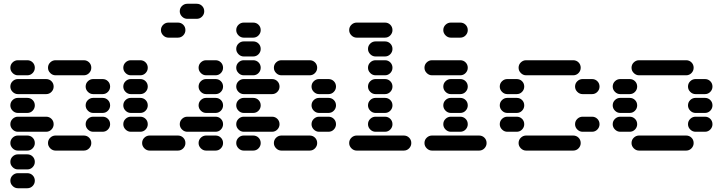

<svg xmlns="http://www.w3.org/2000/svg" viewBox="-20 -810 3840 1020"><path d="M35 150Q35 166 47 178Q59 190 75 190H125Q142 190 153.5 178Q165 166 165 150Q165 133 153.5 121.5Q142 110 125 110H75Q59 110 47 121.5Q35 133 35 150ZM35 50Q35 66 47 78Q59 90 75 90H125Q142 90 153.5 78Q165 66 165 50Q165 33 153.5 21.5Q142 10 125 10H75Q59 10 47 21.5Q35 33 35 50ZM235 -50Q235 -34 247 -22Q259 -10 275 -10H425Q442 -10 453.5 -22Q465 -34 465 -50Q465 -67 453.5 -78.5Q442 -90 425 -90H275Q259 -90 247 -78.5Q235 -67 235 -50ZM35 -50Q35 -34 47 -22Q59 -10 75 -10H125Q142 -10 153.5 -22Q165 -34 165 -50Q165 -67 153.5 -78.5Q142 -90 125 -90H75Q59 -90 47 -78.5Q35 -67 35 -50ZM435 -150Q435 -134 447 -122Q459 -110 475 -110H525Q542 -110 553.5 -122Q565 -134 565 -150Q565 -167 553.5 -178.5Q542 -190 525 -190H475Q459 -190 447 -178.5Q435 -167 435 -150ZM35 -150Q35 -134 47 -122Q59 -110 75 -110H225Q242 -110 253.5 -122Q265 -134 265 -150Q265 -167 253.5 -178.5Q242 -190 225 -190H75Q59 -190 47 -178.5Q35 -167 35 -150ZM435 -250Q435 -234 447 -222Q459 -210 475 -210H525Q542 -210 553.5 -222Q565 -234 565 -250Q565 -267 553.5 -278.5Q542 -290 525 -290H475Q459 -290 447 -278.5Q435 -267 435 -250ZM35 -250Q35 -234 47 -222Q59 -210 75 -210H125Q142 -210 153.5 -222Q165 -234 165 -250Q165 -267 153.5 -278.5Q142 -290 125 -290H75Q59 -290 47 -278.5Q35 -267 35 -250ZM435 -350Q435 -334 447 -322Q459 -310 475 -310H525Q542 -310 553.5 -322Q565 -334 565 -350Q565 -367 553.5 -378.5Q542 -390 525 -390H475Q459 -390 447 -378.5Q435 -367 435 -350ZM35 -350Q35 -334 47 -322Q59 -310 75 -310H225Q242 -310 253.5 -322Q265 -334 265 -350Q265 -367 253.5 -378.5Q242 -390 225 -390H75Q59 -390 47 -378.5Q35 -367 35 -350ZM235 -450Q235 -434 247 -422Q259 -410 275 -410H425Q442 -410 453.5 -422Q465 -434 465 -450Q465 -467 453.5 -478.5Q442 -490 425 -490H275Q259 -490 247 -478.5Q235 -467 235 -450ZM35 -450Q35 -434 47 -422Q59 -410 75 -410H125Q142 -410 153.5 -422Q165 -434 165 -450Q165 -467 153.5 -478.5Q142 -490 125 -490H75Q59 -490 47 -478.5Q35 -467 35 -450Z M1035 -50Q1035 -34 1047 -22Q1059 -10 1075 -10H1125Q1142 -10 1153.5 -22Q1165 -34 1165 -50Q1165 -67 1153.5 -78.5Q1142 -90 1125 -90H1075Q1059 -90 1047 -78.5Q1035 -67 1035 -50ZM735 -50Q735 -34 747 -22Q759 -10 775 -10H925Q942 -10 953.5 -22Q965 -34 965 -50Q965 -67 953.5 -78.5Q942 -90 925 -90H775Q759 -90 747 -78.5Q735 -67 735 -50ZM935 -150Q935 -134 947 -122Q959 -110 975 -110H1125Q1142 -110 1153.5 -122Q1165 -134 1165 -150Q1165 -167 1153.5 -178.5Q1142 -190 1125 -190H975Q959 -190 947 -178.5Q935 -167 935 -150ZM635 -150Q635 -134 647 -122Q659 -110 675 -110H725Q742 -110 753.5 -122Q765 -134 765 -150Q765 -167 753.5 -178.5Q742 -190 725 -190H675Q659 -190 647 -178.5Q635 -167 635 -150ZM1035 -250Q1035 -234 1047 -222Q1059 -210 1075 -210H1125Q1142 -210 1153.5 -222Q1165 -234 1165 -250Q1165 -267 1153.5 -278.5Q1142 -290 1125 -290H1075Q1059 -290 1047 -278.5Q1035 -267 1035 -250ZM635 -250Q635 -234 647 -222Q659 -210 675 -210H725Q742 -210 753.5 -222Q765 -234 765 -250Q765 -267 753.5 -278.5Q742 -290 725 -290H675Q659 -290 647 -278.5Q635 -267 635 -250ZM1035 -350Q1035 -334 1047 -322Q1059 -310 1075 -310H1125Q1142 -310 1153.5 -322Q1165 -334 1165 -350Q1165 -367 1153.5 -378.5Q1142 -390 1125 -390H1075Q1059 -390 1047 -378.5Q1035 -367 1035 -350ZM635 -350Q635 -334 647 -322Q659 -310 675 -310H725Q742 -310 753.5 -322Q765 -334 765 -350Q765 -367 753.5 -378.5Q742 -390 725 -390H675Q659 -390 647 -378.5Q635 -367 635 -350ZM1035 -450Q1035 -434 1047 -422Q1059 -410 1075 -410H1125Q1142 -410 1153.5 -422Q1165 -434 1165 -450Q1165 -467 1153.5 -478.5Q1142 -490 1125 -490H1075Q1059 -490 1047 -478.5Q1035 -467 1035 -450ZM635 -450Q635 -434 647 -422Q659 -410 675 -410H725Q742 -410 753.5 -422Q765 -434 765 -450Q765 -467 753.5 -478.5Q742 -490 725 -490H675Q659 -490 647 -478.5Q635 -467 635 -450ZM835 -650Q835 -634 847 -622Q859 -610 875 -610H925Q942 -610 953.5 -622Q965 -634 965 -650Q965 -667 953.5 -678.5Q942 -690 925 -690H875Q859 -690 847 -678.5Q835 -667 835 -650ZM935 -750Q935 -734 947 -722Q959 -710 975 -710H1025Q1042 -710 1053.5 -722Q1065 -734 1065 -750Q1065 -767 1053.5 -778.5Q1042 -790 1025 -790H975Q959 -790 947 -778.5Q935 -767 935 -750Z M1435 -50Q1435 -34 1447 -22Q1459 -10 1475 -10H1625Q1642 -10 1653.5 -22Q1665 -34 1665 -50Q1665 -67 1653.5 -78.5Q1642 -90 1625 -90H1475Q1459 -90 1447 -78.5Q1435 -67 1435 -50ZM1235 -50Q1235 -34 1247 -22Q1259 -10 1275 -10H1325Q1342 -10 1353.5 -22Q1365 -34 1365 -50Q1365 -67 1353.5 -78.5Q1342 -90 1325 -90H1275Q1259 -90 1247 -78.5Q1235 -67 1235 -50ZM1635 -150Q1635 -134 1647 -122Q1659 -110 1675 -110H1725Q1742 -110 1753.5 -122Q1765 -134 1765 -150Q1765 -167 1753.5 -178.5Q1742 -190 1725 -190H1675Q1659 -190 1647 -178.5Q1635 -167 1635 -150ZM1235 -150Q1235 -134 1247 -122Q1259 -110 1275 -110H1425Q1442 -110 1453.5 -122Q1465 -134 1465 -150Q1465 -167 1453.5 -178.5Q1442 -190 1425 -190H1275Q1259 -190 1247 -178.5Q1235 -167 1235 -150ZM1635 -250Q1635 -234 1647 -222Q1659 -210 1675 -210H1725Q1742 -210 1753.5 -222Q1765 -234 1765 -250Q1765 -267 1753.5 -278.5Q1742 -290 1725 -290H1675Q1659 -290 1647 -278.5Q1635 -267 1635 -250ZM1235 -250Q1235 -234 1247 -222Q1259 -210 1275 -210H1325Q1342 -210 1353.5 -222Q1365 -234 1365 -250Q1365 -267 1353.5 -278.5Q1342 -290 1325 -290H1275Q1259 -290 1247 -278.5Q1235 -267 1235 -250ZM1635 -350Q1635 -334 1647 -322Q1659 -310 1675 -310H1725Q1742 -310 1753.5 -322Q1765 -334 1765 -350Q1765 -367 1753.5 -378.5Q1742 -390 1725 -390H1675Q1659 -390 1647 -378.5Q1635 -367 1635 -350ZM1235 -350Q1235 -334 1247 -322Q1259 -310 1275 -310H1425Q1442 -310 1453.5 -322Q1465 -334 1465 -350Q1465 -367 1453.5 -378.5Q1442 -390 1425 -390H1275Q1259 -390 1247 -378.5Q1235 -367 1235 -350ZM1435 -450Q1435 -434 1447 -422Q1459 -410 1475 -410H1625Q1642 -410 1653.5 -422Q1665 -434 1665 -450Q1665 -467 1653.5 -478.5Q1642 -490 1625 -490H1475Q1459 -490 1447 -478.5Q1435 -467 1435 -450ZM1235 -450Q1235 -434 1247 -422Q1259 -410 1275 -410H1325Q1342 -410 1353.5 -422Q1365 -434 1365 -450Q1365 -467 1353.5 -478.5Q1342 -490 1325 -490H1275Q1259 -490 1247 -478.5Q1235 -467 1235 -450ZM1235 -550Q1235 -534 1247 -522Q1259 -510 1275 -510H1325Q1342 -510 1353.5 -522Q1365 -534 1365 -550Q1365 -567 1353.5 -578.5Q1342 -590 1325 -590H1275Q1259 -590 1247 -578.5Q1235 -567 1235 -550ZM1235 -650Q1235 -634 1247 -622Q1259 -610 1275 -610H1325Q1342 -610 1353.5 -622Q1365 -634 1365 -650Q1365 -667 1353.5 -678.5Q1342 -690 1325 -690H1275Q1259 -690 1247 -678.5Q1235 -667 1235 -650Z M1835 -50Q1835 -34 1847 -22Q1859 -10 1875 -10H2125Q2142 -10 2153.5 -22Q2165 -34 2165 -50Q2165 -67 2153.5 -78.5Q2142 -90 2125 -90H1875Q1859 -90 1847 -78.5Q1835 -67 1835 -50ZM1935 -150Q1935 -134 1947 -122Q1959 -110 1975 -110H2025Q2042 -110 2053.5 -122Q2065 -134 2065 -150Q2065 -167 2053.5 -178.5Q2042 -190 2025 -190H1975Q1959 -190 1947 -178.5Q1935 -167 1935 -150ZM1935 -250Q1935 -234 1947 -222Q1959 -210 1975 -210H2025Q2042 -210 2053.5 -222Q2065 -234 2065 -250Q2065 -267 2053.5 -278.5Q2042 -290 2025 -290H1975Q1959 -290 1947 -278.5Q1935 -267 1935 -250ZM1935 -350Q1935 -334 1947 -322Q1959 -310 1975 -310H2025Q2042 -310 2053.5 -322Q2065 -334 2065 -350Q2065 -367 2053.5 -378.5Q2042 -390 2025 -390H1975Q1959 -390 1947 -378.5Q1935 -367 1935 -350ZM1935 -450Q1935 -434 1947 -422Q1959 -410 1975 -410H2025Q2042 -410 2053.5 -422Q2065 -434 2065 -450Q2065 -467 2053.5 -478.5Q2042 -490 2025 -490H1975Q1959 -490 1947 -478.5Q1935 -467 1935 -450ZM1935 -550Q1935 -534 1947 -522Q1959 -510 1975 -510H2025Q2042 -510 2053.5 -522Q2065 -534 2065 -550Q2065 -567 2053.5 -578.5Q2042 -590 2025 -590H1975Q1959 -590 1947 -578.5Q1935 -567 1935 -550ZM1835 -650Q1835 -634 1847 -622Q1859 -610 1875 -610H2025Q2042 -610 2053.5 -622Q2065 -634 2065 -650Q2065 -667 2053.5 -678.5Q2042 -690 2025 -690H1875Q1859 -690 1847 -678.5Q1835 -667 1835 -650Z M2235 -50Q2235 -34 2247 -22Q2259 -10 2275 -10H2525Q2542 -10 2553.5 -22Q2565 -34 2565 -50Q2565 -67 2553.5 -78.5Q2542 -90 2525 -90H2275Q2259 -90 2247 -78.5Q2235 -67 2235 -50ZM2335 -150Q2335 -134 2347 -122Q2359 -110 2375 -110H2425Q2442 -110 2453.5 -122Q2465 -134 2465 -150Q2465 -167 2453.5 -178.5Q2442 -190 2425 -190H2375Q2359 -190 2347 -178.5Q2335 -167 2335 -150ZM2335 -250Q2335 -234 2347 -222Q2359 -210 2375 -210H2425Q2442 -210 2453.5 -222Q2465 -234 2465 -250Q2465 -267 2453.5 -278.5Q2442 -290 2425 -290H2375Q2359 -290 2347 -278.5Q2335 -267 2335 -250ZM2335 -350Q2335 -334 2347 -322Q2359 -310 2375 -310H2425Q2442 -310 2453.5 -322Q2465 -334 2465 -350Q2465 -367 2453.5 -378.5Q2442 -390 2425 -390H2375Q2359 -390 2347 -378.5Q2335 -367 2335 -350ZM2235 -450Q2235 -434 2247 -422Q2259 -410 2275 -410H2425Q2442 -410 2453.5 -422Q2465 -434 2465 -450Q2465 -467 2453.5 -478.5Q2442 -490 2425 -490H2275Q2259 -490 2247 -478.5Q2235 -467 2235 -450ZM2335 -650Q2335 -634 2347 -622Q2359 -610 2375 -610H2425Q2442 -610 2453.5 -622Q2465 -634 2465 -650Q2465 -667 2453.5 -678.5Q2442 -690 2425 -690H2375Q2359 -690 2347 -678.5Q2335 -667 2335 -650Z M2735 -50Q2735 -34 2747 -22Q2759 -10 2775 -10H3025Q3042 -10 3053.5 -22Q3065 -34 3065 -50Q3065 -67 3053.5 -78.5Q3042 -90 3025 -90H2775Q2759 -90 2747 -78.5Q2735 -67 2735 -50ZM3035 -150Q3035 -134 3047 -122Q3059 -110 3075 -110H3125Q3142 -110 3153.5 -122Q3165 -134 3165 -150Q3165 -167 3153.5 -178.5Q3142 -190 3125 -190H3075Q3059 -190 3047 -178.5Q3035 -167 3035 -150ZM2635 -150Q2635 -134 2647 -122Q2659 -110 2675 -110H2725Q2742 -110 2753.5 -122Q2765 -134 2765 -150Q2765 -167 2753.5 -178.5Q2742 -190 2725 -190H2675Q2659 -190 2647 -178.5Q2635 -167 2635 -150ZM2635 -250Q2635 -234 2647 -222Q2659 -210 2675 -210H2725Q2742 -210 2753.5 -222Q2765 -234 2765 -250Q2765 -267 2753.5 -278.5Q2742 -290 2725 -290H2675Q2659 -290 2647 -278.5Q2635 -267 2635 -250ZM3035 -350Q3035 -334 3047 -322Q3059 -310 3075 -310H3125Q3142 -310 3153.5 -322Q3165 -334 3165 -350Q3165 -367 3153.5 -378.5Q3142 -390 3125 -390H3075Q3059 -390 3047 -378.5Q3035 -367 3035 -350ZM2635 -350Q2635 -334 2647 -322Q2659 -310 2675 -310H2725Q2742 -310 2753.5 -322Q2765 -334 2765 -350Q2765 -367 2753.5 -378.5Q2742 -390 2725 -390H2675Q2659 -390 2647 -378.5Q2635 -367 2635 -350ZM2735 -450Q2735 -434 2747 -422Q2759 -410 2775 -410H3025Q3042 -410 3053.5 -422Q3065 -434 3065 -450Q3065 -467 3053.5 -478.5Q3042 -490 3025 -490H2775Q2759 -490 2747 -478.5Q2735 -467 2735 -450Z M3335 -50Q3335 -34 3347 -22Q3359 -10 3375 -10H3625Q3642 -10 3653.5 -22Q3665 -34 3665 -50Q3665 -67 3653.5 -78.5Q3642 -90 3625 -90H3375Q3359 -90 3347 -78.5Q3335 -67 3335 -50ZM3635 -150Q3635 -134 3647 -122Q3659 -110 3675 -110H3725Q3742 -110 3753.5 -122Q3765 -134 3765 -150Q3765 -167 3753.5 -178.5Q3742 -190 3725 -190H3675Q3659 -190 3647 -178.5Q3635 -167 3635 -150ZM3235 -150Q3235 -134 3247 -122Q3259 -110 3275 -110H3325Q3342 -110 3353.5 -122Q3365 -134 3365 -150Q3365 -167 3353.5 -178.5Q3342 -190 3325 -190H3275Q3259 -190 3247 -178.5Q3235 -167 3235 -150ZM3635 -250Q3635 -234 3647 -222Q3659 -210 3675 -210H3725Q3742 -210 3753.5 -222Q3765 -234 3765 -250Q3765 -267 3753.5 -278.5Q3742 -290 3725 -290H3675Q3659 -290 3647 -278.5Q3635 -267 3635 -250ZM3235 -250Q3235 -234 3247 -222Q3259 -210 3275 -210H3325Q3342 -210 3353.5 -222Q3365 -234 3365 -250Q3365 -267 3353.5 -278.5Q3342 -290 3325 -290H3275Q3259 -290 3247 -278.5Q3235 -267 3235 -250ZM3635 -350Q3635 -334 3647 -322Q3659 -310 3675 -310H3725Q3742 -310 3753.5 -322Q3765 -334 3765 -350Q3765 -367 3753.5 -378.5Q3742 -390 3725 -390H3675Q3659 -390 3647 -378.5Q3635 -367 3635 -350ZM3235 -350Q3235 -334 3247 -322Q3259 -310 3275 -310H3325Q3342 -310 3353.5 -322Q3365 -334 3365 -350Q3365 -367 3353.5 -378.5Q3342 -390 3325 -390H3275Q3259 -390 3247 -378.5Q3235 -367 3235 -350ZM3335 -450Q3335 -434 3347 -422Q3359 -410 3375 -410H3625Q3642 -410 3653.5 -422Q3665 -434 3665 -450Q3665 -467 3653.5 -478.5Q3642 -490 3625 -490H3375Q3359 -490 3347 -478.5Q3335 -467 3335 -450Z"/></svg>

Font: Matrix Sans Raster
Style: Regular
Weight: 400
Designer: Brad Neil
Version: Version 1.100